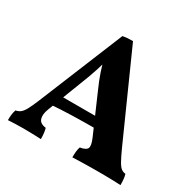

<svg xmlns="http://www.w3.org/2000/svg" viewBox="-151 -841 1014 1004"><g transform="rotate(30 356.0 -339.5)"><path d="M376 -682 604.4 -171.4Q625.2 -125.6 638.2 -102.5Q651.2 -79.4 662.4 -70.9Q673.6 -62.4 688.6 -61Q692.6 -48 694.2 -32.1Q695.8 -16.2 695.8 3Q679.8 2 652.8 1.2Q625.8 0.4 598.9 0.2Q572 0 556 0Q544 0 523.5 0.2Q503 0.4 480 0.9Q457 1.4 436.9 1.9Q416.8 2.4 405.2 3Q405.2 -18.6 406.8 -33.5Q408.4 -48.4 412.8 -61Q449 -66.8 455.7 -82.9Q462.4 -99 445.8 -137.8L346.4 -366.8Q324.6 -415.2 310.7 -456.6Q296.8 -498 287.4 -540.4H311.6Q299.6 -497 285.9 -454.6Q272.2 -412.2 254.2 -367.2L170.2 -150Q156 -113.2 163.9 -89.2Q171.8 -65.2 207.4 -61Q211.4 -47.8 213.2 -32Q215 -16.2 215 3Q204 2 184.7 1.5Q165.4 1 144.1 0.5Q122.8 0 106.8 0Q81.8 0 56.2 1Q30.6 2 16 3Q16 -14.8 17.8 -30.2Q19.6 -45.6 24.8 -60.6Q41.6 -63.6 53.6 -73.2Q65.6 -82.8 77.2 -104.4Q88.8 -126 104.8 -164.4L314.8 -676.8Q330.8 -680 344.1 -681Q357.4 -682 376 -682ZM423.2 -244.6 439.4 -187.6Q372 -187.6 299 -185.7Q226 -183.8 158 -178.2L173.4 -244.6Z"/></g></svg>

Font: Vollkorn
Style: Regular
Weight: 400
Designer: Friedrich Althausen
Foundry: Friedrich Althausen
Version: Version 4.104